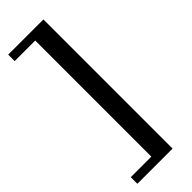

<svg xmlns="http://www.w3.org/2000/svg" viewBox="-294 -783 945 945"><g transform="rotate(-45 178.5 -310.5)"><path d="M160 -715H17V-760H262V139H17V93H160Z"/></g></svg>

Font: Kolar Light
Style: Regular
Weight: 300
Designer: Ramakrishna Saiteja (Kannada); Shiva Nallaperumal (Latin)
Foundry: Indian Type Foundry
Version: Version 1.001;PS 1.0;hotconv 1.0.88;makeotf.lib2.5.647800